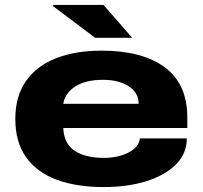

<svg xmlns="http://www.w3.org/2000/svg" viewBox="-20 -745 820 777"><path d="M515 -592H365L195 -720V-725H399ZM399 12Q290 12 210 -17.5Q130 -47 86 -108Q42 -169 42 -264Q42 -356 85.5 -417.5Q129 -479 207.5 -509.5Q286 -540 391 -540Q556 -540 647 -472.5Q738 -405 738 -270V-227H236Q239 -163 282.5 -134.5Q326 -106 401 -106Q437 -106 469.5 -115.5Q502 -125 523 -143Q544 -161 546 -185H736Q736 -124 692.5 -80Q649 -36 573 -12Q497 12 399 12ZM236 -325H541Q541 -370 500.5 -396Q460 -422 397 -422Q326 -422 284.5 -395Q243 -368 236 -325Z"/></svg>

Font: Archivo Expanded ExtraBold
Style: Regular
Weight: 800
Width: 7
Designer: Hector Gatti
Foundry: Omnibus-Type
Version: Version 2.001; ttfautohint (v1.8.3)